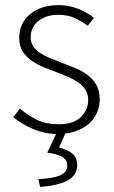

<svg xmlns="http://www.w3.org/2000/svg" viewBox="-20 -512 445 751"><path d="M208 12Q154 12 109 -7.5Q64 -27 32 -54L58 -87Q89 -61 124 -43.5Q159 -26 211 -26Q268 -26 296.5 -54.5Q325 -83 325 -121Q325 -143 314.5 -160Q304 -177 287 -189Q270 -201 249.5 -210Q229 -219 208 -227Q181 -237 153.5 -248Q126 -259 104 -274.5Q82 -290 68.5 -311.5Q55 -333 55 -364Q55 -390 65 -413.5Q75 -437 95 -454.5Q115 -472 143.5 -482Q172 -492 210 -492Q248 -492 284.5 -478Q321 -464 347 -442L323 -411Q299 -429 272 -441.5Q245 -454 208 -454Q180 -454 160 -446.5Q140 -439 126.5 -427Q113 -415 106.5 -399Q100 -383 100 -367Q100 -346 109.5 -331.5Q119 -317 135 -306Q151 -295 171.5 -286.5Q192 -278 213 -270Q241 -259 269 -248Q297 -237 319.5 -221Q342 -205 356 -181.5Q370 -158 370 -123Q370 -96 359.5 -71.5Q349 -47 328 -28.5Q307 -10 277 1Q247 12 208 12ZM137 219 130 189Q195 185 219 172Q243 159 243 136Q243 114 225 102.5Q207 91 165 85L206 -2H241L211 65Q243 73 262.5 88.5Q282 104 282 134Q282 173 245 193.5Q208 214 137 219Z"/></svg>

Font: CV Source Sans Light
Style: Regular
Weight: 300
Designer: Paul D. Hunt
Foundry: Adobe Systems Incorporated
Version: Version 3.001